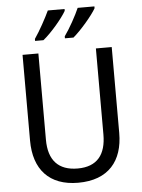

<svg xmlns="http://www.w3.org/2000/svg" viewBox="-62 -992 778 1051"><g transform="rotate(-5 327.0 -467.0)"><path d="M497 -934V-944H405C388 -904 350 -835 321 -795V-784H368C410 -819 476 -896 497 -934ZM333 -934V-944H241C222 -903 186 -837 157 -795V-784H203C249 -821 311 -895 333 -934ZM572 -242V-714H485V-241C485 -132 437 -68 329 -68C223 -68 169 -127 169 -240V-714H82V-243C82 -84 166 10 325 10C492 10 572 -89 572 -242Z"/></g></svg>

Font: Noto Sans Malayalam SemiCondensed
Style: Regular
Weight: 400
Width: 4
Designer: Jelle Bosma - Monotype Design Team
Foundry: Monotype Imaging Inc.
Version: Version 2.104